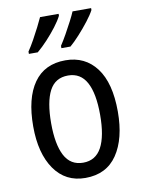

<svg xmlns="http://www.w3.org/2000/svg" viewBox="-87 -826 667 896"><g transform="rotate(-10 246.5 -378.0)"><path d="M447 -269Q447 -141 396 -65.5Q345 10 245 10Q151 10 98.5 -65.5Q46 -141 46 -269Q46 -402 97 -474.5Q148 -547 247 -547Q340 -547 393.5 -476Q447 -405 447 -269ZM131 -269Q131 -169 159 -115.5Q187 -62 247 -62Q306 -62 334.5 -114.5Q363 -167 363 -269Q363 -370 334.5 -422.5Q306 -475 247 -475Q186 -475 158.5 -422.5Q131 -370 131 -269ZM408 -757Q397 -736 375 -707.5Q353 -679 327.5 -651Q302 -623 282 -606H239V-617Q253 -638 269 -666.5Q285 -695 299 -722Q313 -749 320 -766H408ZM254 -757Q243 -735 222 -707.5Q201 -680 176 -653Q151 -626 127 -606H85V-617Q100 -639 115.5 -667Q131 -695 144.5 -721.5Q158 -748 166 -766H254Z"/></g></svg>

Font: Noto Sans Gurmukhi Condensed
Style: Regular
Weight: 400
Width: 3
Designer: Jelle Bosma - Monotype Design Team
Foundry: Monotype Imaging Inc.
Version: Version 2.004; ttfautohint (v1.8.4.7-5d5b)